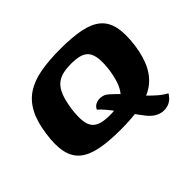

<svg xmlns="http://www.w3.org/2000/svg" viewBox="-129 -646 913 913"><g transform="rotate(-45 327.5 -190.0)"><path d="M296 7Q217 7 162 -4Q107 -15 75 -41.5Q43 -68 33 -114Q23 -160 33 -230Q43 -302 67 -347.5Q91 -393 130.5 -419.5Q170 -446 228 -457Q286 -468 365 -468Q445 -468 499.5 -457Q554 -446 585.5 -419.5Q617 -393 627 -347Q637 -301 628 -230Q618 -159 594 -113Q570 -67 530.5 -40.5Q491 -14 433 -3.5Q375 7 296 7ZM309 -78Q343 -78 368 -84.5Q393 -91 410.5 -107.5Q428 -124 440 -154Q452 -184 459 -230Q465 -277 461.5 -306.5Q458 -336 445 -352.5Q432 -369 408.5 -375.5Q385 -382 352 -382Q318 -382 293 -375.5Q268 -369 250 -352.5Q232 -336 220.5 -306.5Q209 -277 202 -230Q196 -184 199 -154Q202 -124 215.5 -107.5Q229 -91 252.5 -84.5Q276 -78 309 -78ZM508 88Q489 88 469.5 78.5Q450 69 431 47Q422 36 408.5 17.5Q395 -1 379.5 -23Q364 -45 347.5 -67.5Q331 -90 315 -109Q299 -128 284 -141Q291 -156 304 -162.5Q317 -169 329 -169Q346 -169 358.5 -163.5Q371 -158 388 -141Q407 -124 425 -104Q443 -84 460.5 -63Q478 -42 497 -22.5Q516 -3 536 14.5Q556 32 580 45Q566 68 548 78Q530 88 508 88Z"/></g></svg>

Font: Genos Thin
Style: Bold Italic
Weight: 700
Italic angle: -8°
Version: Version 1.010